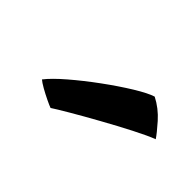

<svg xmlns="http://www.w3.org/2000/svg" viewBox="-42 -849 395 395"><g transform="rotate(45 155.0 -652.0)"><path d="M242 -736.5Q264.5 -725 281.8 -705.5Q299 -686 305.5 -676Q289.5 -670 260.2 -655Q231 -640 199 -622.2Q167 -604.5 141.5 -589.5Q116 -574.5 107 -568.5Q102.5 -570 91 -575.5Q79.5 -581 68.5 -587.2Q57.5 -593.5 53 -597.5Q65 -613 90 -634.5Q115 -656 144.8 -677.8Q174.5 -699.5 201 -715.8Q227.5 -732 242 -736.5Z"/></g></svg>

Font: Grandstander
Style: Regular
Weight: 400
Designer: Tyler Finck
Foundry: Etcetera Type Co
Version: Version 1.200; ttfautohint (v1.8.3)